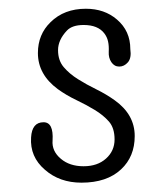

<svg xmlns="http://www.w3.org/2000/svg" viewBox="-20 -396 364 428"><path d="M77.1 -123.5Q99.6 -123.5 97.2 -83Q95.2 -59.1 115.7 -42Q135.3 -25.4 166.3 -25.4Q197.3 -25.4 216.3 -42.5Q235.4 -59.6 235.4 -85.2Q235.4 -110.8 222.7 -125.2Q210 -139.6 190.9 -151.1Q171.9 -162.6 149.9 -173.1Q127.9 -183.6 108.9 -197.3Q64.5 -230 64.5 -277.8Q64.5 -319.3 92.8 -346.7Q123 -376.5 171.4 -376.5Q212.9 -376.5 240.7 -352.5Q270.5 -327.1 270.5 -286.6Q273.4 -266.6 265.1 -257.1Q256.8 -247.6 245.8 -247.6Q234.9 -247.6 228.3 -257.3Q221.7 -267.1 222.4 -280.3Q223.1 -293.5 220.9 -303.5Q218.8 -313.5 212.4 -321.8Q198.2 -340.3 166.5 -340.3Q141.1 -340.3 129.4 -328.1Q109.4 -307.1 109.4 -284.2Q109.4 -261.2 122.1 -246.3Q134.8 -231.4 153.8 -219.5Q172.9 -207.5 194.8 -196.8Q216.8 -186 235.8 -172.4Q280.3 -140.6 280.3 -92.8Q280.3 -46.9 250 -18.6Q218.3 11.2 161.6 11.2Q112.8 11.2 80.1 -17.6Q46.4 -46.4 49.3 -89.8Q51.3 -123.5 77.1 -123.5Z"/></svg>

Font: Pompiere 
Style: Regular
Weight: 400
Designer: Karolina Lach
Foundry: Sorkin Type Co.
Version: Version 1.002